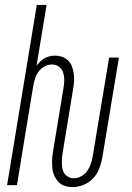

<svg xmlns="http://www.w3.org/2000/svg" viewBox="-20 -755 540 783"><path d="M276 8Q259 8 244 3Q229 -2 218.5 -13Q208 -24 201.5 -38.5Q195 -53 193.5 -69Q192 -85 192.5 -101.5Q193 -118 196 -135L239 -397Q242 -413 242 -429Q242 -445 237.5 -459.5Q233 -474 220.5 -483Q208 -492 192 -492Q177 -492 162.5 -484.5Q148 -477 138 -464Q128 -451 123.5 -436.5Q119 -422 116 -407L49 0H9L130 -735H170L129 -487Q136 -496 144 -504Q152 -512 162 -517.5Q172 -523 182.5 -525.5Q193 -528 204 -528Q220 -528 234 -523Q248 -518 258.5 -507.5Q269 -497 274 -482.5Q279 -468 281 -453Q283 -438 282 -422.5Q281 -407 278 -391L235 -129Q233 -118 232.5 -107Q232 -96 232.5 -85Q233 -74 235.5 -63.5Q238 -53 244.5 -45Q251 -37 260.5 -32.5Q270 -28 281 -28Q296 -28 311 -36Q326 -44 335.5 -57.5Q345 -71 350 -86Q355 -101 358 -117L425 -520H465L397 -111Q393 -89 384.5 -67Q376 -45 359.5 -27.5Q343 -10 320.5 -1Q298 8 276 8Z"/></svg>

Font: Iosevka Term Curly Extralight
Style: Italic
Weight: 200
Italic angle: -9°
Designer: Belleve Invis
Foundry: Belleve Invis
Version: Version 32.3.0